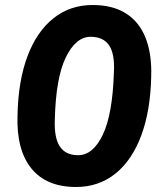

<svg xmlns="http://www.w3.org/2000/svg" viewBox="-20 -736 640 767"><path d="M284 11Q165 11 105 -63.5Q45 -138 50 -277Q53 -414 90 -512Q127 -610 193.5 -663Q260 -716 350 -716Q430 -716 483 -682.5Q536 -649 561.5 -585Q587 -521 584 -429Q581 -293 544 -194Q507 -95 440.5 -42Q374 11 284 11ZM292 -116Q352 -116 391 -198.5Q430 -281 435 -448Q439 -520 416 -554.5Q393 -589 342 -589Q283 -589 243 -507Q203 -425 199 -258Q196 -186 219 -151Q242 -116 292 -116Z"/></svg>

Font: Nunito Sans 11pt ExtraBold
Style: Italic
Weight: 800
Italic angle: -9°
Version: Version 3.101;gftools[0.9.27]